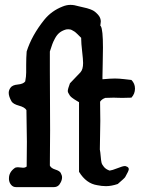

<svg xmlns="http://www.w3.org/2000/svg" viewBox="-20 -764 589 784"><path d="M516.6 -437.5Q531.2 -422.9 531.2 -402.3Q531.2 -380.9 516.6 -365.2Q500 -364.3 479.5 -364.3Q471.7 -364.3 461.4 -364.7Q451.2 -365.2 444.3 -365.2Q425.8 -365.2 410.2 -364.3Q395.5 -359.4 388.7 -348.6Q389.6 -314.5 389.6 -270.5Q389.6 -264.6 387.7 -153.3Q389.6 -144.5 391.1 -126.5Q392.6 -108.4 394.5 -100.1Q396.5 -91.8 404.8 -82Q413.1 -72.3 427.7 -67.4Q437.5 -68.4 459.5 -77.1Q481.4 -85.9 489.3 -85.9Q490.2 -85.9 492.2 -85.9L494.1 -85Q505.9 -82 505.9 -73.2Q505.9 -66.4 491.2 -41Q489.3 -37.1 460.9 -12.7Q434.6 -3.9 413.1 -3.9Q395.5 -3.9 377 -7.8Q332 -14.6 302.7 -62.5V-142.6V-346.7Q299.8 -348.6 293 -352.5Q286.1 -356.4 282.7 -358.9Q279.3 -361.3 273.9 -365.2Q268.6 -369.1 265.1 -374Q261.7 -378.9 258.8 -384.8Q256.8 -388.7 256.8 -392.6Q256.8 -400.4 265.6 -423.8L308.6 -468.8Q319.3 -480.5 319.3 -506.8Q319.3 -520.5 315.4 -554.2Q311.5 -587.9 311.5 -605.5V-609.4Q309.6 -611.3 304.2 -616.7Q298.8 -622.1 296.9 -624Q294.9 -626 290 -630.4Q285.2 -634.8 282.2 -636.2Q279.3 -637.7 275.4 -640.1Q271.5 -642.6 267.1 -643.6Q262.7 -644.5 258.8 -644.5Q251 -644.5 246.1 -642.6Q231.4 -637.7 221.7 -629.4Q211.9 -621.1 204.1 -606.4Q196.3 -591.8 193.4 -583Q190.4 -574.2 183.6 -553.7V-474.6Q183.6 -436.5 184.1 -359.9Q184.6 -283.2 184.6 -231.4Q184.6 -144.5 183.6 -87.9Q188.5 -77.1 205.6 -71.8Q222.7 -66.4 227.5 -58.6Q233.4 -47.9 233.4 -40Q233.4 -29.3 227.5 -18.6Q218.8 0 200.2 0H44.9Q33.2 0 25.4 -9.3Q17.6 -18.6 16.6 -31.2V-36.1Q16.6 -60.5 39.1 -77.1Q43.9 -81.1 52.7 -81.1Q56.6 -81.1 63.5 -80.1Q70.3 -79.1 74.2 -79.1Q83 -79.1 88.9 -84Q89.8 -123 89.8 -185.5L87.9 -314.5Q81.1 -326.2 57.6 -332.5Q34.2 -338.9 27.3 -349.6Q15.6 -370.1 15.6 -384.8Q15.6 -395.5 22.5 -405.3Q30.3 -417 52.7 -418.9Q75.2 -420.9 83 -431.6Q86.9 -452.1 86.9 -467.8V-499Q86.9 -529.3 88.9 -553.7Q109.4 -619.1 161.1 -683.6Q190.4 -719.7 235.4 -737.3Q252 -744.1 267.6 -744.1Q283.2 -744.1 301.8 -738.3Q306.6 -737.3 318.4 -734.4Q330.1 -731.4 335 -730.5Q339.8 -729.5 348.6 -726.1Q357.4 -722.7 362.3 -719.7Q367.2 -716.8 373.5 -710.9Q379.9 -705.1 384.8 -698.2Q391.6 -687.5 391.6 -675.8Q391.6 -670.9 389.6 -659.2L391.6 -657.2Q400.4 -643.6 400.4 -569.3Q400.4 -545.9 399.4 -504.4Q398.4 -462.9 398.4 -452.1V-440.4Q432.6 -443.4 449.2 -443.4Q465.8 -443.4 486.8 -440.9Q507.8 -438.5 516.6 -437.5Z"/></svg>

Font: LPEducational
Style: Medium
Weight: 500
Designer: Based on Essays1743, by John Stracke, which says:

Based on the typeface in a 1743 English translation of the essays of 
Version: Version 001.204